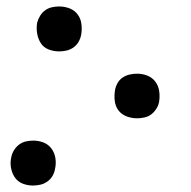

<svg xmlns="http://www.w3.org/2000/svg" viewBox="-20 -562 590 594"><path d="M163 -403Q146 -403 130.5 -409Q115 -415 106.5 -428Q98 -441 95 -458Q92 -475 95 -492Q98 -503 104 -513Q110 -523 119.5 -530Q129 -537 140.5 -539.5Q152 -542 163 -542Q180 -542 195.5 -536Q211 -530 220.5 -517Q230 -504 232 -487Q234 -470 231 -454Q229 -443 223 -432.5Q217 -422 207 -415Q197 -408 185.5 -405.5Q174 -403 163 -403ZM404 -196Q387 -196 371.5 -202Q356 -208 346.5 -220.5Q337 -233 335 -250Q333 -267 336 -284Q338 -295 344 -305.5Q350 -316 360 -322.5Q370 -329 381.5 -331.5Q393 -334 404 -334Q421 -334 436 -328Q451 -322 460.5 -309.5Q470 -297 472.5 -280Q475 -263 472 -246Q470 -235 463 -224.5Q456 -214 447 -207.5Q438 -201 426.5 -198.5Q415 -196 404 -196ZM82 12Q65 12 50 6Q35 0 26 -13Q17 -26 14 -43Q11 -60 15 -76Q17 -87 23.5 -97.5Q30 -108 39.5 -115Q49 -122 60.5 -124.5Q72 -127 83 -127Q100 -127 115 -121Q130 -115 139.5 -102Q149 -89 151.5 -72Q154 -55 150 -38Q148 -27 142 -17Q136 -7 126 0Q116 7 104.5 9.5Q93 12 82 12Z"/></svg>

Font: Lode
Style: Italic
Weight: 400
Italic angle: -11°
Monospace: yes
Designer: Belleve Invis
Foundry: Belleve Invis
Version: Version 29.2.0; ttfautohint (v1.8.3)